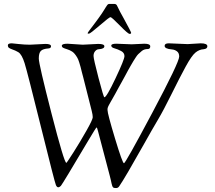

<svg xmlns="http://www.w3.org/2000/svg" viewBox="-20 -930 1093 975"><path d="M517 -893 523 -902Q528 -910 535 -910H561Q571 -910 575 -900Q589 -870 608 -837Q646 -768 646 -763Q646 -758 638 -758Q630 -758 588.5 -800.5Q547 -843 541 -843Q535 -843 486.5 -801Q438 -759 431.5 -759Q425 -759 425 -761.5Q425 -764 435 -777Q445 -790 458.5 -808Q472 -826 481 -838.5Q490 -851 497.5 -862Q505 -873 509 -880Q513 -887 517 -893ZM933 -706 999 -710Q1033 -710 1033 -695Q1033 -682 1014 -680Q992 -679 972.5 -663Q953 -647 923 -592Q893 -537 851.5 -453Q810 -369 782 -322Q754 -275 711 -198Q615 -27 586 15Q580 25 569.5 25Q559 25 555.5 22.5Q552 20 550 14Q548 8 546.5 1.5Q545 -5 542.5 -17Q540 -29 537 -39L478 -263Q473 -283 470.5 -283Q468 -283 427 -214Q299 2 289 14Q282 21 275.5 21Q269 21 264 10Q258 -3 188.5 -283.5Q119 -564 105 -609Q91 -654 73 -665Q70 -666 64.5 -669.5Q59 -673 45 -678Q31 -683 25.5 -687Q20 -691 20 -700.5Q20 -710 40 -710Q43 -710 74 -706.5Q105 -703 132 -703L211 -707Q239 -707 239 -695Q239 -685 226 -684Q198 -682 187.5 -671.5Q177 -661 177 -633Q177 -605 241.5 -354Q306 -103 317 -103Q319 -103 352.5 -155.5Q386 -208 418.5 -265.5Q451 -323 451 -334.5Q451 -346 446 -366L403 -536Q401 -542 396 -562.5Q391 -583 389 -590.5Q387 -598 382 -614Q377 -630 372 -638Q359 -660 346.5 -668Q334 -676 320.5 -680Q307 -684 300.5 -687.5Q294 -691 294 -698Q294 -708 323 -708L400 -703L479 -707Q510 -707 510 -695Q510 -682 482 -680Q472 -680 463.5 -670.5Q455 -661 455 -646Q455 -631 480.5 -533.5Q506 -436 510 -436Q521 -436 566.5 -532Q612 -628 612 -645Q612 -662 595 -671Q578 -680 561.5 -684.5Q545 -689 545 -698.5Q545 -708 571 -708L649 -705L713 -708Q743 -708 743 -694.5Q743 -681 730 -681Q712 -681 700 -671Q688 -661 682 -655Q676 -649 669 -638Q662 -627 657.5 -620Q653 -613 644 -597Q635 -581 631 -574Q627 -567 616.5 -547Q606 -527 599 -515Q592 -503 582 -484.5Q572 -466 565.5 -454Q559 -442 552.5 -431Q546 -420 542.5 -413.5Q539 -407 535.5 -401Q532 -395 530.5 -391.5Q529 -388 528 -385.5Q527 -383 526.5 -380.5Q526 -378 526 -376V-371Q526 -353 564 -227Q602 -101 609.5 -101Q617 -101 753.5 -357.5Q890 -614 890 -643Q890 -661 878.5 -669.5Q867 -678 853 -679Q816 -682 816 -697Q816 -710 837 -710Z"/></svg>

Font: Sorts Mill Goudy
Style: Italic
Weight: 400
Italic angle: -7.40001°
Version: Version 003.101